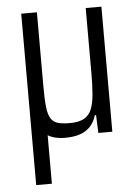

<svg xmlns="http://www.w3.org/2000/svg" viewBox="-51 -550 560 780"><g transform="rotate(-5 228.5 -160.5)"><path d="M65 189V-510H129V-207Q129 -155 132.5 -123.5Q136 -92 146.5 -76Q157 -60 175.5 -55Q194 -50 224 -50Q260 -50 281.5 -62Q303 -74 312.5 -98.5Q322 -123 325 -159.5Q328 -196 328 -245V-510H392V0H335L332 -73H327Q319 -46 302.5 -28Q286 -10 260.5 -1Q235 8 196 8Q178 8 159 3.5Q140 -1 123 -12.5Q106 -24 93 -46L159 -27H129V189Z"/></g></svg>

Font: Saira Condensed
Style: Regular
Weight: 400
Width: 3
Designer: Hector Gatti with collaboration of the Omnibus-Type team
Foundry: Omnibus-Type
Version: Version 1.101